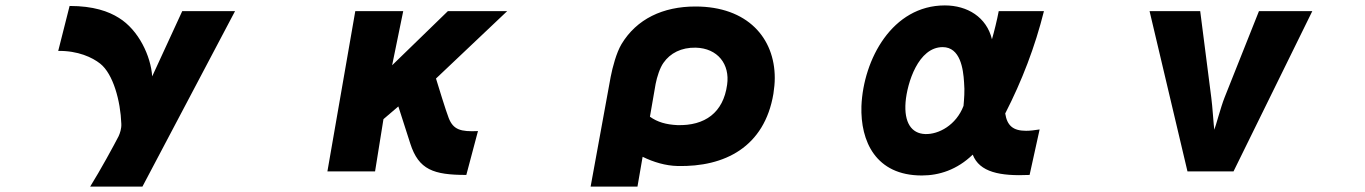

<svg xmlns="http://www.w3.org/2000/svg" viewBox="-20 -569 5040 709"><path d="M313 120H506L848 -528H653L542 -287C537 -362 492 -458 419 -503C381 -527 325 -547 237 -547L195 -381C268 -382 321 -357 350 -334C398 -296 425 -196 428 -112C429 -94 423 -77 418 -66C400 -31 351 59 313 120Z M1590 -279 1853 -528H1634L1428 -328L1469 -528H1292L1189 64H1365L1396 -129L1451 -176C1458 -154 1488 -62 1495 -39C1526 58 1581 77 1702 77L1745 -85C1681 -82 1654 -90 1637 -133C1627 -158 1597 -256 1590 -279Z M2836 -223C2839 -243 2841 -262 2841 -281C2841 -428 2741 -545 2548 -545C2428 -545 2331 -499 2275 -406C2256 -374 2242 -321 2235 -285L2161 120H2334L2353 10C2394 30 2438 43 2482 44C2656 48 2803 -26 2836 -223ZM2380 -138 2401 -259C2406 -285 2417 -319 2430 -337C2455 -373 2496 -394 2549 -393C2630 -391 2676 -332 2665 -256C2651 -153 2583 -104 2481 -107C2440 -109 2408 -118 2380 -138Z M3835 -528H3668C3662 -496 3651 -451 3643 -424C3623 -506 3552 -549 3469 -549C3275 -549 3168 -350 3161 -177C3157 -47 3214 79 3384 79C3448 79 3514 58 3572 2C3597 67 3673 82 3782 77L3819 -91C3800 -88 3784 -86 3769 -86C3721 -86 3699 -105 3692 -150C3754 -271 3802 -396 3835 -528ZM3538 -178C3511 -107 3446 -72 3396 -74C3346 -76 3318 -116 3324 -192C3330 -263 3371 -395 3461 -395C3526 -395 3537 -315 3540 -265C3543 -233 3540 -201 3538 -178Z M4365 64H4535L4826 -528H4629L4502 -209C4488 -174 4469 -101 4464 -90C4462 -102 4457 -180 4453 -208L4412 -528H4225Z"/></svg>

Font: LINE Seed JP_OTF ExtraBold
Style: Regular
Weight: 800
Designer: LY Corporation & Fontrix & Fontworks
Version: Version 1.013